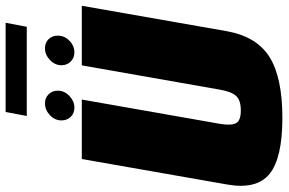

<svg xmlns="http://www.w3.org/2000/svg" viewBox="-186 -788 976 649"><g transform="rotate(-90 301.5 -464.0)"><path d="M227 3Q363.5 3 432.8 -40.5Q502 -84 520 -184.5L606 -675H404.5L322.5 -208.5Q316 -170.5 301.8 -154Q287.5 -137.5 252 -137.5Q217.5 -137.5 209 -154Q200.5 -170.5 207 -208.5L289 -675H88L2 -184.5Q-16 -84 37.5 -40.5Q91 3 227 3ZM262 -700Q283 -700 301 -716.8Q319 -733.5 319 -756.5Q319 -775 306.8 -787.2Q294.5 -799.5 276.5 -799.5Q254 -799.5 236.2 -782.8Q218.5 -766 218.5 -743.5Q218.5 -725 230.5 -712.5Q242.5 -700 262 -700ZM448 -700Q470.5 -700 487.8 -716.8Q505 -733.5 505 -756.5Q505 -775 493.2 -787.2Q481.5 -799.5 462 -799.5Q440.5 -799.5 422.8 -782.8Q405 -766 405 -743.5Q405 -725 417.5 -712.5Q430 -700 448 -700ZM233.5 -861H535L548.5 -932.5H247Z"/></g></svg>

Font: Anybody Condensed Black
Style: Italic
Weight: 900
Width: 3
Italic angle: -10°
Version: Version 1.113;gftools[0.9.25]